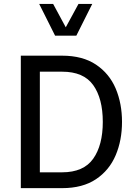

<svg xmlns="http://www.w3.org/2000/svg" viewBox="-20 -975 711 995"><path d="M265.6 -790H375.5L458 -954.6H386.7L320.8 -833.5L255.4 -954.6H183.1ZM612.3 -343.3C612.3 -406.2 601.6 -463.9 579.6 -516.1C557.6 -567.9 523.4 -609.4 477.5 -640.1C431.6 -670.9 373 -686.5 301.8 -686.5H87.9V0H301.8C373 0 431.6 -15.6 477.5 -46.4C523.4 -77.1 557.6 -118.7 579.6 -170.9C601.6 -222.7 612.3 -280.3 612.3 -343.3ZM512.7 -343.3C512.7 -262.7 496.1 -199.2 462.9 -152.3C429.7 -105.5 376 -82 301.8 -82H186.5V-603.5H301.8C376 -603.5 429.7 -580.6 462.9 -534.2C496.1 -487.8 512.7 -423.8 512.7 -343.3Z"/></svg>

Font: Estedad Medium
Style: Regular
Weight: 500
Designer: Amin Abedi
Version: Version 7.3